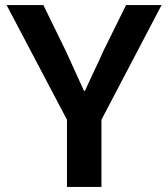

<svg xmlns="http://www.w3.org/2000/svg" viewBox="-20 -737 663 757"><path d="M244 -265 6 -717H151L239 -537L311 -379H315L344 -442Q374 -504 388 -537L477 -717H617L380 -265V0H244Z"/></svg>

Font: Nebula Sans Semibold
Style: Regular
Weight: 600
Designer: Paul D. Hunt for Adobe (as Source Sans)
Foundry: Nebula Entertainment & Broadcasting LLC
Version: Version 1.010